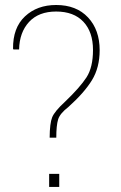

<svg xmlns="http://www.w3.org/2000/svg" viewBox="-20 -741 480 761"><path d="M176.8 -195.3Q177.2 -252.4 186.8 -276.1Q196.3 -299.8 237.8 -337.9Q296.9 -394.5 322.8 -434.3Q348.6 -474.1 348.6 -543Q348.6 -614.3 310.5 -654.8Q272.5 -695.3 202.6 -695.3Q133.3 -695.3 95.2 -654.1Q57.1 -612.8 55.7 -544.9H33.2L31.7 -547.9Q30.8 -630.9 78.9 -676Q127 -721.2 202.6 -721.2Q282.7 -721.2 328.9 -671.9Q375 -622.6 375 -542Q375 -473.1 344.5 -423.3Q314 -373.5 251.5 -317.4Q217.8 -291.5 210.4 -267.8Q203.1 -244.1 203.1 -195.3ZM214.8 0H174.8V-51.8H214.8Z"/></svg>

Font: TypoPRO Roboto Slab
Style: Thin
Weight: 250
Designer: Google
Version: Version 1.100263; 2013; ttfautohint (v0.94.20-1c74) -l 8 -r 